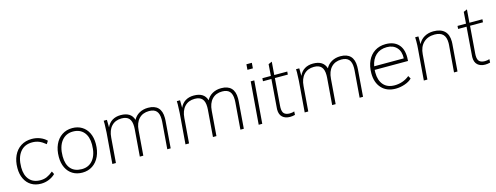

<svg xmlns="http://www.w3.org/2000/svg" viewBox="-21 -1437 5638 2181"><g transform="rotate(-15 2798.5 -346.5)"><path d="M54 -233Q54 -316 83.5 -379Q113 -442 167.5 -477Q222 -512 296 -512Q347 -512 392 -494.5Q437 -477 469 -445L447 -410Q406 -444 370 -458.5Q334 -473 290 -473Q199 -473 148.5 -408.5Q98 -344 98 -230Q98 -138 143.5 -85.5Q189 -33 274 -33Q314 -33 348 -47.5Q382 -62 422 -95L439 -61Q408 -30 363.5 -11.5Q319 7 269 7Q204 7 155.5 -22.5Q107 -52 80.5 -106.5Q54 -161 54 -233Z M541 -233Q541 -316 569.5 -379Q598 -442 650.5 -477Q703 -512 772 -512Q836 -512 884.5 -482.5Q933 -453 959.5 -398.5Q986 -344 986 -271Q986 -188 957 -125Q928 -62 876 -27.5Q824 7 756 7Q691 7 642.5 -22.5Q594 -52 567.5 -106.5Q541 -161 541 -233ZM942 -274Q942 -367 896.5 -419.5Q851 -472 770 -472Q685 -472 635 -407.5Q585 -343 585 -230Q585 -135 630 -84Q675 -33 760 -33Q844 -33 893 -96.5Q942 -160 942 -274Z M1820 -351Q1820 -331 1819 -320L1794 0H1754L1779 -316Q1780 -327 1780 -346Q1780 -411 1752 -442Q1724 -473 1665 -473Q1590 -473 1545.5 -425.5Q1501 -378 1495 -292L1472 0H1431L1456 -316Q1457 -327 1457 -346Q1457 -411 1429 -442Q1401 -473 1342 -473Q1268 -473 1223.5 -425.5Q1179 -378 1173 -292L1150 0H1108L1137 -362Q1141 -426 1141 -462Q1141 -487 1140 -500H1178L1179 -411Q1201 -461 1242.5 -486.5Q1284 -512 1342 -512Q1464 -512 1492 -416Q1516 -462 1561 -487Q1606 -512 1664 -512Q1741 -512 1780.5 -471.5Q1820 -431 1820 -351Z M2680 -351Q2680 -331 2679 -320L2654 0H2614L2639 -316Q2640 -327 2640 -346Q2640 -411 2612 -442Q2584 -473 2525 -473Q2450 -473 2405.5 -425.5Q2361 -378 2355 -292L2332 0H2291L2316 -316Q2317 -327 2317 -346Q2317 -411 2289 -442Q2261 -473 2202 -473Q2128 -473 2083.5 -425.5Q2039 -378 2033 -292L2010 0H1968L1997 -362Q2001 -426 2001 -462Q2001 -487 2000 -500H2038L2039 -411Q2061 -461 2102.5 -486.5Q2144 -512 2202 -512Q2324 -512 2352 -416Q2376 -462 2421 -487Q2466 -512 2524 -512Q2601 -512 2640.5 -471.5Q2680 -431 2680 -351Z M2869 -500H2911L2871 0H2829ZM2936 -700 2931 -636H2867L2872 -700Z M3119 -145Q3118 -137 3118 -123Q3118 -72 3140 -52.5Q3162 -33 3204 -33Q3234 -33 3258 -42L3256 -2Q3227 6 3197 6Q3142 6 3109 -23.5Q3076 -53 3076 -113L3077 -130L3103 -465H3004L3006 -500H3106L3116 -636L3158 -654L3146 -500H3299L3296 -465H3144Z M4082 -351Q4082 -331 4081 -320L4056 0H4016L4041 -316Q4042 -327 4042 -346Q4042 -411 4014 -442Q3986 -473 3927 -473Q3852 -473 3807.5 -425.5Q3763 -378 3757 -292L3734 0H3693L3718 -316Q3719 -327 3719 -346Q3719 -411 3691 -442Q3663 -473 3604 -473Q3530 -473 3485.5 -425.5Q3441 -378 3435 -292L3412 0H3370L3399 -362Q3403 -426 3403 -462Q3403 -487 3402 -500H3440L3441 -411Q3463 -461 3504.5 -486.5Q3546 -512 3604 -512Q3726 -512 3754 -416Q3778 -462 3823 -487Q3868 -512 3926 -512Q4003 -512 4042.5 -471.5Q4082 -431 4082 -351Z M4263 -261Q4262 -251 4262 -229Q4262 -138 4307.5 -85.5Q4353 -33 4439 -33Q4486 -33 4531 -48.5Q4576 -64 4613 -95L4632 -61Q4602 -30 4548 -11.5Q4494 7 4441 7Q4336 7 4276 -58Q4216 -123 4216 -233Q4216 -316 4245.5 -379Q4275 -442 4329.5 -477Q4384 -512 4458 -512Q4551 -512 4604 -459Q4657 -406 4657 -304Q4657 -276 4655 -261ZM4268 -302H4616Q4620 -384 4577.5 -429.5Q4535 -475 4462 -475Q4383 -475 4333 -429.5Q4283 -384 4268 -302Z M5193 -346Q5193 -329 5192 -320L5167 0H5126L5152 -316Q5153 -324 5153 -340Q5153 -408 5121 -440.5Q5089 -473 5023 -473Q4941 -473 4891.5 -424.5Q4842 -376 4836 -291L4813 0H4771L4800 -362Q4804 -403 4804 -454Q4804 -485 4803 -500H4841L4842 -409Q4866 -459 4913 -485.5Q4960 -512 5019 -512Q5104 -512 5148.5 -470Q5193 -428 5193 -346Z M5414 -145Q5413 -137 5413 -123Q5413 -72 5435 -52.5Q5457 -33 5499 -33Q5529 -33 5553 -42L5551 -2Q5522 6 5492 6Q5437 6 5404 -23.5Q5371 -53 5371 -113L5372 -130L5398 -465H5299L5301 -500H5401L5411 -636L5453 -654L5441 -500H5594L5591 -465H5439Z"/></g></svg>

Font: Muli ExtraLight
Style: Italic
Weight: 275
Italic angle: -4.541°
Designer: Vernon Adams
Foundry: Vernon Adams
Version: Version 2.001